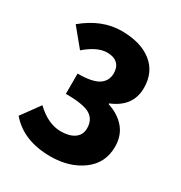

<svg xmlns="http://www.w3.org/2000/svg" viewBox="-179 -886 967 1026"><g transform="rotate(30 304.0 -372.5)"><path d="M279.3 13.7Q112.3 13.7 24.4 -89.8L106.4 -202.1Q181.6 -129.9 260.7 -129.9Q313.5 -129.9 344.2 -151.9Q375 -173.8 375 -214.8Q375 -267.6 335 -292.5Q294.9 -317.4 184.6 -317.4V-442.4Q275.4 -442.4 313.5 -467.8Q351.6 -493.2 351.6 -540Q351.6 -578.1 329.6 -598.6Q307.6 -619.1 266.6 -619.1Q206.1 -619.1 133.8 -556.6L43.9 -666Q154.3 -757.8 275.4 -757.8Q393.6 -757.8 461.9 -704.1Q530.3 -650.4 530.3 -552.7Q530.3 -437.5 410.2 -388.7V-383.8Q475.6 -363.3 514.6 -317.9Q553.7 -272.5 553.7 -203.1Q553.7 -102.5 474.6 -44.4Q395.5 13.7 279.3 13.7Z"/></g></svg>

Font: Gen Shin Gothic Heavy
Style: Bold
Weight: 900
Designer: [Source Han Sans]
Ryoko NISHIZUKA  (kana & ideographs); Paul D. Hunt (Latin, Greek & Cyrillic); Wenlong ZHANG  (bopomofo
Version: Version 1.002.20150607